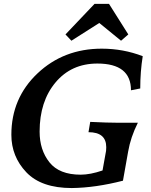

<svg xmlns="http://www.w3.org/2000/svg" viewBox="-20 -952 770 982"><path d="M347.2 9.8Q191.4 9.8 114.7 -70.8Q38.1 -151.4 38.1 -262.7Q38.1 -450.2 171.9 -576.7Q305.7 -703.1 500.5 -703.1Q610.4 -703.1 710 -664.6Q697.3 -585.9 697.3 -499.5L649.9 -490.2Q649.9 -627 478 -627Q344.7 -627 263.7 -530Q182.6 -433.1 182.6 -278.8Q182.6 -185.1 232.9 -121.8Q283.2 -58.6 392.6 -58.6Q441.4 -58.6 504.4 -80.1L522.5 -180.7L523.4 -199.2Q523.4 -275.9 432.6 -275.9L441.4 -328.6Q531.2 -324.2 584 -324.2H685.1Q647.9 -250 635.3 -176.3L608.9 -27.8Q468.8 8.3 347.2 9.8ZM599.1 -743.7 487.8 -834.5 345.2 -743.7 314.9 -775.9 463.4 -932.1H537.6L636.2 -775.9Z"/></svg>

Font: Kelvinch
Style: Bold Italic
Weight: 700
Italic angle: -10°
Designer: Paul James Miller
Foundry: High-Logic / Made with FontCreator
Version: Version 3.30 September 23, 2016